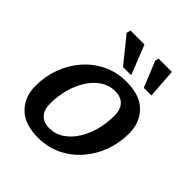

<svg xmlns="http://www.w3.org/2000/svg" viewBox="-202 -862 1006 1006"><g transform="rotate(45 301.5 -359.0)"><path d="M360.5 -525Q462.5 -525 512.8 -473.2Q563 -421.5 563 -342Q563 -271.5 539.5 -208Q516 -144.5 472.8 -95.2Q429.5 -46 370.8 -17.5Q312 11 241 11Q139.5 11 89.2 -40.8Q39 -92.5 39 -172Q39 -242.5 62.5 -306Q86 -369.5 129 -418.8Q172 -468 231 -496.5Q290 -525 360.5 -525ZM246.5 -66Q292 -66 328.2 -90.5Q364.5 -115 390.2 -156Q416 -197 429.5 -248.2Q443 -299.5 443 -353Q443 -399 420.2 -423.5Q397.5 -448 355.5 -448Q310 -448 273.8 -423.5Q237.5 -399 211.8 -358Q186 -317 172.5 -265.8Q159 -214.5 159 -161Q159 -115 181.8 -90.5Q204.5 -66 246.5 -66ZM354.5 -566H294L180.5 -706.5L186.5 -729H290ZM504.5 -566H448L389.5 -709L394.5 -729H493Z"/></g></svg>

Font: Newsreader 6pt Medium
Style: Italic
Weight: 500
Italic angle: -17°
Designer: Hugues Gentile
Foundry: Production Type
Version: Version 1.003; ttfautohint (v1.8.3)